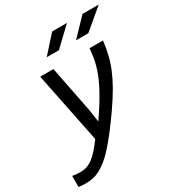

<svg xmlns="http://www.w3.org/2000/svg" viewBox="-259 -821 1068 1155"><g transform="rotate(-30 275.0 -243.5)"><path d="M351.1 -98.1Q308.1 -36.6 272.5 9.5Q236.8 55.7 206.3 89.4Q175.8 123 149.2 144.8Q122.6 166.5 97.7 179.7Q72.8 192.9 48.3 198Q23.9 203.1 -2 203.1Q-14.6 203.1 -25.9 202.4Q-37.1 201.7 -51.8 200.2V123Q-38.6 125.5 -24.4 126.7Q-10.3 127.9 3.9 127.9Q27.3 127.9 48.1 121.1Q68.8 114.3 89.6 98.9Q110.4 83.5 132.1 59.1Q153.8 34.7 179.2 0L80.1 -490.2H171.9L235.8 -166L248 -82Q283.7 -133.3 309.8 -176Q335.9 -218.8 354.7 -254.9Q373.5 -291 385.5 -322Q397.5 -353 405 -381.1Q412.6 -409.2 416.5 -435.8Q420.4 -462.4 422.9 -490.2H516.1Q510.3 -442.4 500.2 -398.7Q490.2 -355 471.7 -309.3Q453.1 -263.7 424.1 -212.4Q395 -161.1 351.1 -98.1ZM381.3 -689.9 257.3 -571.8H172.4L278.3 -689.9ZM602.1 -689.9 461.4 -571.8H376L489.3 -689.9ZM-7.8 -490.2Z"/></g></svg>

Font: Code New Roman
Style: Italic
Weight: 400
Italic angle: -11°
Monospace: yes
Designer: Sam Radian
Foundry: Code New Roman
Version: Version 1.508 October 19, 2014